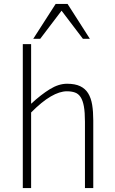

<svg xmlns="http://www.w3.org/2000/svg" viewBox="-20 -950 582 970"><path d="M409.2 0V-335Q409.2 -382.3 403.8 -412.4Q398.4 -442.4 387.2 -459.5Q376 -476.6 358.6 -482.7Q341.3 -488.8 317.9 -488.8Q281.2 -488.8 236.3 -462.6Q191.4 -436.5 137.2 -381.8V0H95.2V-727.1H137.2V-425.8Q187.5 -472.2 231.9 -499.5Q276.4 -526.9 318.8 -526.9Q359.4 -526.9 385 -514.6Q410.6 -502.4 425.3 -478.8Q439.9 -455.1 445.6 -420.7Q451.2 -386.2 451.2 -341.8V0ZM398.9 -753.9 291 -896 183.1 -753.9H147.9L261.2 -930.2H321.3L434.1 -753.9Z"/></svg>

Font: Clear Sans Thin
Style: Regular
Weight: 250
Foundry: Intel Corporation
Version: Version 1.00